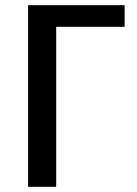

<svg xmlns="http://www.w3.org/2000/svg" viewBox="-20 -714 528 738"><path d="M196 -611V4H88V-694H459V-611Z"/></svg>

Font: Repo Medium
Style: Regular
Weight: 500
Designer: Stefan Peev
Foundry: Context Ltd
Version: Version 1.502